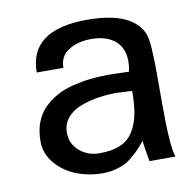

<svg xmlns="http://www.w3.org/2000/svg" viewBox="-65 -579 665 658"><g transform="rotate(-10 267.5 -249.5)"><path d="M282.2 -445.8Q234.9 -445.8 202.9 -425.8Q170.9 -405.8 170.9 -365.2H78.1Q78.1 -513.2 278.8 -513.2Q438 -513.2 472.2 -428.2Q482.9 -401.4 482.9 -289.1V-182.1Q482.9 -36.1 496.1 1H405.8Q395 -59.1 395 -71.8Q379.9 -53.7 370.6 -43.9Q361.3 -34.2 345.9 -21.2Q330.6 -8.3 316.9 -2Q303.2 4.4 283.7 9.3Q264.2 14.2 241.2 14.2Q193.8 14.2 150.9 -2.4Q107.9 -19 78.9 -53Q49.8 -86.9 49.8 -130.9Q49.8 -167 60.8 -196Q71.8 -225.1 91.8 -244.9Q111.8 -264.6 137 -278.6Q162.1 -292.5 193.8 -300.3Q225.6 -308.1 256.1 -311.5Q286.6 -314.9 320.8 -314.9Q328.1 -314.9 355.5 -314Q382.8 -313 390.1 -313Q394 -330.6 394 -349.1Q394 -395 364.3 -420.4Q334.5 -445.8 282.2 -445.8ZM144 -144Q144 -105 172.9 -80.1Q201.7 -55.2 243.2 -55.2Q286.1 -55.2 314.9 -67.6Q343.8 -80.1 359.9 -106Q376 -131.8 382.6 -165.3Q389.2 -198.7 389.2 -246.1Q339.4 -249 337.9 -249Q304.2 -249 273.2 -244.4Q242.2 -239.7 211.7 -228.8Q181.2 -217.8 162.6 -196Q144 -174.3 144 -144Z"/></g></svg>

Font: Perun
Style: Regular
Weight: 400
Version: Version 1.0000